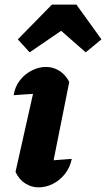

<svg xmlns="http://www.w3.org/2000/svg" viewBox="-20 -800 458 829"><path d="M197 -36 166 -104Q200 -107 230 -109.5Q260 -112 290 -114Q282 -76 260 -48.5Q238 -21 208 -6Q178 9 146 9Q116 9 89 -8Q62 -25 47 -58L139 -468L160 -397Q125 -395 96.5 -393Q68 -391 39 -389Q45 -427 66.5 -454Q88 -481 118 -496Q148 -511 179 -511Q209 -511 236 -494.5Q263 -478 279 -446ZM310 -780 418 -630 350 -574 244 -667 108 -574 57 -630 204 -780Z"/></svg>

Font: Piazzolla Thin Black
Style: Italic
Weight: 900
Italic angle: -11.3°
Version: Version 2.005